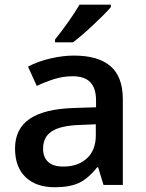

<svg xmlns="http://www.w3.org/2000/svg" viewBox="-20 -786 620 816"><path d="M419.9 0 397 -75.2H393.1Q354 -25.9 314.5 -8.1Q274.9 9.8 212.9 9.8Q133.3 9.8 88.6 -33.2Q43.9 -76.2 43.9 -154.8Q43.9 -238.3 106 -280.8Q168 -323.2 294.9 -327.1L388.2 -330.1V-358.9Q388.2 -410.6 364 -436.3Q339.8 -461.9 289.1 -461.9Q247.6 -461.9 209.5 -449.7Q171.4 -437.5 136.2 -420.9L99.1 -502.9Q143.1 -525.9 195.3 -537.8Q247.6 -549.8 293.9 -549.8Q397 -549.8 449.5 -504.9Q502 -460 502 -363.8V0ZM249 -78.1Q311.5 -78.1 349.4 -113Q387.2 -147.9 387.2 -210.9V-257.8L317.9 -254.9Q236.8 -252 200 -227.8Q163.1 -203.6 163.1 -153.8Q163.1 -117.7 184.6 -97.9Q206.1 -78.1 249 -78.1ZM213.9 -606V-618.2Q241.7 -652.3 271.2 -694.3Q300.8 -736.3 317.9 -766.1H451.2V-755.9Q425.8 -726.1 375.2 -679Q324.7 -631.8 290 -606Z"/></svg>

Font: f0_21440          
Style: Regular
Weight: 600
Foundry: Ascender Corporation
Version: Version 1.10